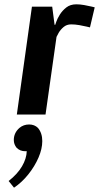

<svg xmlns="http://www.w3.org/2000/svg" viewBox="-20 -531 459 890"><path d="M397 -404Q397 -404 382.5 -407.5Q368 -411 348 -414.5Q328 -418 310 -418Q289 -418 274.5 -405.5Q260 -393 252 -379Q244 -365 242 -360L191 0H58L128 -500H222L233 -416H236Q236 -416 241 -430.5Q246 -445 257.5 -463.5Q269 -482 287.5 -496.5Q306 -511 334 -511Q351 -511 370.5 -507.5Q390 -504 404.5 -500.5Q419 -497 419 -497ZM70 62Q89 46 115 46Q140 46 156 62Q176 86 176 123Q176 159 158.5 199.5Q141 240 111.5 277Q82 314 45 339L20 308Q61 276 82 240Q103 204 104 170H97Q73 170 57 154Q44 138 44 118Q44 85 70 62Z"/></svg>

Font: Arsenal SC
Style: Bold Italic
Weight: 700
Italic angle: -9.10001°
Designer: Andrij Shevchenko
Foundry: Stairsfor
Version: Version 2.001; ttfautohint (v1.8.4.7-5d5b)